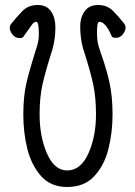

<svg xmlns="http://www.w3.org/2000/svg" viewBox="-20 -729 540 766"><path d="M248 17Q182 17 143.5 -27Q105 -71 89 -135.5Q73 -200 73 -272Q73 -344 85 -396Q97 -448 128 -546Q135 -568 135 -594Q135 -642 125 -642Q116 -642 108.5 -632Q101 -622 75 -585Q72 -577 59 -577Q41 -577 30 -591Q19 -605 19 -618Q19 -626 23 -632Q47 -662 70 -685.5Q93 -709 131 -709Q166 -709 183.5 -684Q201 -659 201 -619Q201 -574 189 -531Q161 -444 149.5 -392Q138 -340 138 -273Q138 -184 167.5 -116.5Q197 -49 248 -49Q302 -49 332.5 -116.5Q363 -184 363 -273Q363 -338 352.5 -389.5Q342 -441 311 -537Q300 -577 300 -624Q300 -660 318 -684.5Q336 -709 371 -709Q408 -709 431 -685.5Q454 -662 477 -633Q481 -627 481 -619Q481 -606 470 -592Q459 -578 442 -578Q428 -578 425 -586Q401 -642 376 -642Q367 -642 367 -600Q367 -567 373 -546L382 -518Q404 -457 416.5 -401Q429 -345 429 -272Q429 -200 412.5 -134.5Q396 -69 356 -26Q316 17 248 17Z"/></svg>

Font: Moon Stars Kai HW
Style: Regular
Weight: 400
Designer: GuiWonder
Version: Version 1.101